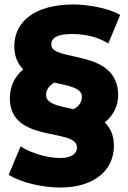

<svg xmlns="http://www.w3.org/2000/svg" viewBox="-20 -729 574 858"><path d="M309 -241C244 -255 186 -264 186 -305C186 -328 200 -347 223 -360C288 -345 346 -337 346 -296C346 -273 332 -253 309 -241ZM249 109C405 109 489 29 489 -77C489 -125 473 -158 448 -182C488 -214 508 -257 508 -303C508 -515 209 -449 209 -530C209 -558 233 -577 300 -577C355 -577 411 -567 464 -535L517 -662C465 -694 367 -709 309 -709C131 -709 44 -629 44 -523C44 -475 60 -443 84 -419C45 -387 24 -342 24 -290C24 -86 324 -160 324 -70C324 -42 300 -23 249 -23C193 -23 121 -43 72 -75L19 52C70 85 165 109 249 109Z"/></svg>

Font: Montserrat-Alt1 ExtBd
Style: Regular
Weight: 800
Designer: Differentunic
Foundry: Differentunic
Version: Version 7.222